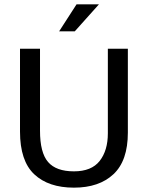

<svg xmlns="http://www.w3.org/2000/svg" viewBox="-20 -854 680 883"><path d="M72 -630H164V-253Q164 -152 201 -109Q238 -66 320 -66Q401 -66 438.5 -114Q476 -162 476 -241V-630H568V-244Q568 -115 502 -53Q436 9 320 9Q203 9 137.5 -52.5Q72 -114 72 -249ZM324 -710H252L332 -834H435Z"/></svg>

Font: Mukta Vaani
Style: Regular
Weight: 400
Designer: Noopur Datye, Girish Dalvi, Yashodeep Gholap, Pallavi Karambelkar
Foundry: Ek Type
Version: Version 2.538;PS 1.000;hotconv 16.6.51;makeotf.lib2.5.65220;